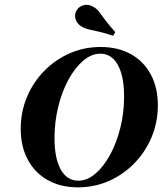

<svg xmlns="http://www.w3.org/2000/svg" viewBox="-20 -781 712 812"><path d="M309.7 11.3Q236.3 11.3 181.9 -19.4Q127.4 -50 97.6 -105.6Q67.7 -161.3 67.7 -236.3Q67.7 -308.1 94 -370.6Q120.2 -433.1 166.5 -480.6Q212.9 -528.2 274.2 -555.2Q335.5 -582.3 405.6 -582.3Q479 -582.3 533.5 -552Q587.9 -521.8 617.7 -466.1Q647.6 -410.5 647.6 -335.5Q647.6 -264.5 621.4 -201.6Q595.2 -138.7 548.4 -90.7Q501.6 -42.7 440.7 -15.7Q379.8 11.3 309.7 11.3ZM311.3 -16.9Q349.2 -16.9 383.9 -46.8Q418.5 -76.6 446 -127Q473.4 -177.4 489.1 -241.1Q504.8 -304.8 504.8 -373.4Q504.8 -430.6 493.1 -470.6Q481.5 -510.5 458.9 -532.3Q436.3 -554 404 -554Q366.9 -554 331.9 -524.2Q296.8 -494.4 269.4 -444Q241.9 -393.5 226.2 -329.4Q210.5 -265.3 210.5 -196.8Q210.5 -112.1 236.7 -64.5Q262.9 -16.9 311.3 -16.9ZM458.1 -629.8Q422.6 -641.9 397.6 -647.2Q372.6 -652.4 354.4 -656.9Q336.3 -661.3 322.6 -670.2Q303.2 -683.1 298.8 -702.8Q294.4 -722.6 304.8 -738.7Q316.1 -755.6 336.3 -759.7Q356.5 -763.7 375.8 -751.6Q390.3 -743.5 401.2 -728.6Q412.1 -713.7 427.4 -693.1Q442.7 -672.6 467.7 -645.2Z"/></svg>

Font: Playfair 5pt SemiExpanded Light ExtraBold
Style: Italic
Weight: 800
Italic angle: -15.6°
Version: Version 2.001;gftools[0.9.30]